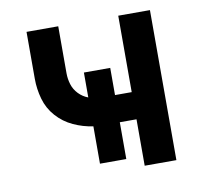

<svg xmlns="http://www.w3.org/2000/svg" viewBox="-65 -599 706 668"><g transform="rotate(-10 288.0 -265.0)"><path d="M394 0H506V-530H394V-260H335V-356H242V-268Q223 -275 208.5 -290Q194 -305 188 -324.5Q182 -344 182 -364V-530H70V-364Q70 -328 80 -292.5Q90 -257 114.5 -229.5Q139 -202 172.5 -186.5Q206 -171 242 -166V-34H335V-164H394Z"/></g></svg>

Font: Iosevka Sparkle Semibold
Style: Regular
Weight: 600
Designer: Belleve Invis
Foundry: Belleve Invis
Version: Version 4.5.0; ttfautohint (v1.8.3)